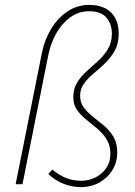

<svg xmlns="http://www.w3.org/2000/svg" viewBox="-20 -754 552 786"><path d="M310 12Q276 12 240.5 -1.5Q205 -15 178 -42L194 -60Q220 -38 249 -26Q278 -14 312 -14Q344 -14 371.5 -28Q399 -42 415.5 -67Q432 -92 432 -124Q432 -159 416.5 -183.5Q401 -208 378.5 -227Q356 -246 333.5 -264Q311 -282 295.5 -303.5Q280 -325 280 -356Q280 -391 296 -416.5Q312 -442 335.5 -463Q359 -484 382.5 -505.5Q406 -527 422 -553.5Q438 -580 438 -616Q438 -655 416 -681.5Q394 -708 344 -708Q303 -708 269 -684Q235 -660 211.5 -619.5Q188 -579 178 -530L72 0H44L152 -540Q163 -592 189.5 -636Q216 -680 256 -707Q296 -734 346 -734Q383 -734 410 -720.5Q437 -707 451.5 -680.5Q466 -654 466 -616Q466 -576 450 -547Q434 -518 410.5 -495.5Q387 -473 363.5 -453.5Q340 -434 324 -412Q308 -390 308 -362Q308 -333 323.5 -313Q339 -293 361.5 -275.5Q384 -258 406.5 -239Q429 -220 444.5 -194Q460 -168 460 -130Q460 -91 441 -59Q422 -27 388 -7.5Q354 12 310 12Z"/></svg>

Font: Source Sans 3
Style: Italic
Weight: 200
Italic angle: -11°
Designer: Paul D. Hunt
Foundry: Adobe
Version: Version 3.046;hotconv 1.0.118;makeotfexe 2.5.65603